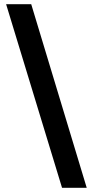

<svg xmlns="http://www.w3.org/2000/svg" viewBox="-20 -730 440 910"><path d="M391 160H274L9 -710H128Z"/></svg>

Font: Source Serif 4 ExtraBold
Style: Regular
Weight: 800
Designer: Frank Grießhammer
Foundry: Adobe Systems Incorporated
Version: Version 4.004;hotconv 1.0.116;makeotfexe 2.5.65601